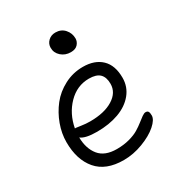

<svg xmlns="http://www.w3.org/2000/svg" viewBox="-171 -830 896 957"><g transform="rotate(-30 277.5 -351.0)"><path d="M305.2 -587.9Q272.9 -587.9 250.5 -607.9Q228 -627.9 228 -657.2Q228 -680.2 244.6 -696Q261.2 -711.9 286.1 -711.9Q318.8 -711.9 338.9 -689.2Q358.9 -666.5 358.9 -636.2Q358.9 -617.7 345.5 -602.8Q332 -587.9 305.2 -587.9ZM265.1 9.8Q162.6 9.8 111.8 -49.8Q61 -109.4 61 -210Q61 -260.3 79.3 -310.5Q97.7 -360.8 130.1 -402.1Q162.6 -443.4 212.2 -469.2Q261.7 -495.1 318.8 -495.1Q386.7 -495.1 425.3 -458Q463.9 -420.9 463.9 -349.1Q463.9 -297.4 431.9 -258.3Q399.9 -219.2 345 -199.2Q290 -179.2 220.2 -179.2Q152.8 -179.2 127.9 -199.2Q128.9 -134.8 161.1 -95Q193.4 -55.2 262.2 -55.2Q301.8 -55.2 335 -64.2Q368.2 -73.2 389.4 -86.2Q410.6 -99.1 426.8 -112.1Q442.9 -125 455.6 -134Q468.3 -143.1 477.1 -143.1Q487.8 -143.1 491.9 -136.2Q496.1 -129.4 496.1 -113.8Q496.1 -89.8 463.4 -61Q430.7 -32.2 375.5 -11.2Q320.3 9.8 265.1 9.8ZM138.2 -249Q142.1 -249 166.3 -245.1Q190.4 -241.2 215.8 -241.2Q297.9 -241.2 347.4 -272Q397 -302.7 397 -353Q397 -391.1 377.7 -410.2Q358.4 -429.2 315.9 -429.2Q247.1 -429.2 196.5 -377.4Q146 -325.7 131.8 -249Z"/></g></svg>

Font: Shantell Sans Normal
Style: Regular
Weight: 300
Designer: Stephen Nixon, Anya Danilova, Shantell Martin
Foundry: Arrow Type
Version: Version 1.006;[559af2be0]